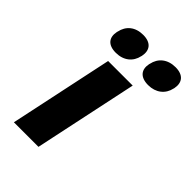

<svg xmlns="http://www.w3.org/2000/svg" viewBox="-208 -785 873 873"><g transform="rotate(45 228.5 -348.5)"><path d="M155 -500 49 0H207L313 -500ZM90 -622C81 -579 102 -551 153 -551C203 -551 237 -579 246 -622L247 -625C256 -669 234 -697 184 -697C133 -697 100 -669 91 -625ZM297 -622C288 -579 310 -551 361 -551C410 -551 445 -579 454 -622L455 -625C464 -669 442 -697 392 -697C341 -697 307 -669 298 -625Z"/></g></svg>

Font: LT Wave Text Black Italic
Style: Regular
Weight: 900
Designer: Daniel Lyons
Version: Version 2.5 (Glyphs App)